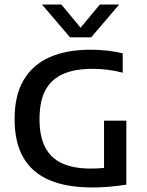

<svg xmlns="http://www.w3.org/2000/svg" viewBox="-20 -822 648 848"><path d="M389.5 6Q275 6 198.5 -26.5Q122 -59 83.2 -125.8Q44.5 -192.5 44.5 -296.5Q44.5 -400.5 84.2 -468.2Q124 -536 199 -569.2Q274 -602.5 380 -602.5Q417.5 -602.5 453.8 -598.5Q490 -594.5 522 -586.5V-501Q487.5 -510 454.5 -514Q421.5 -518 388 -518Q312 -518 260 -495.8Q208 -473.5 181.2 -424.8Q154.5 -376 154.5 -295.5Q154.5 -219 179.8 -171Q205 -123 255.2 -100.2Q305.5 -77.5 380.5 -77.5Q406.5 -77.5 433.8 -79.8Q461 -82 483 -86L439.5 -47.5V-289H538V-6.5Q499.5 -0.5 462 2.8Q424.5 6 389.5 6ZM289.5 -657 165.5 -802H251L346 -687.5H326L421 -802H506.5L382.5 -657Z"/></svg>

Font: Encode Sans SC Medium
Style: Regular
Weight: 500
Version: Version 3.002